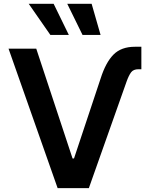

<svg xmlns="http://www.w3.org/2000/svg" viewBox="-20 -981 782 1001"><path d="M504.6 -571.7Q531.2 -655.5 571.7 -696.4Q612.2 -737.2 683.2 -737.2H717V-620H701.7Q675.4 -620 663.5 -604Q651.6 -588.1 640.3 -556.8L443.2 0H280.5L24.5 -727.3H169L358.3 -154.8H365.8ZM242.5 -799 129.6 -961.3H259.6L338.8 -799ZM410.2 -799 330.6 -961.3H457.7L504.3 -799Z"/></svg>

Font: InterMG SemiBold
Style: Regular
Weight: 600
Designer: Rasmus Andersson
Foundry: rsms
Version: Version 3.019;December 26, 2023;FontCreator 15.0.0.2955 64-b